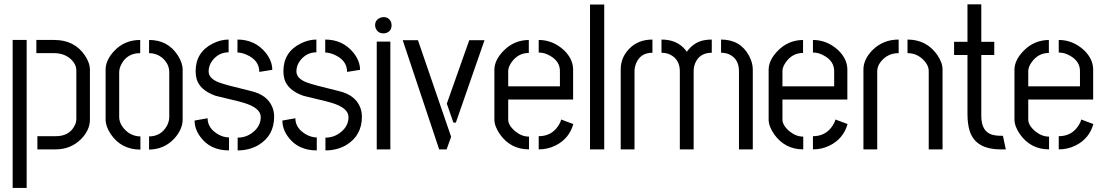

<svg xmlns="http://www.w3.org/2000/svg" viewBox="-20 -708 5240 910"><path d="M157.2 0V-62.5H244.1Q306.6 -62.5 332 -109.4Q341.8 -126 341.8 -143.6V-374Q341.8 -407.2 308.6 -433.6Q278.3 -456.1 237.3 -456.1H152.3V-518.6H237.3Q332 -518.6 381.8 -446.3Q406.2 -410.2 406.2 -377V-140.6Q406.2 -91.8 364.3 -48.8Q315.4 0 243.2 0ZM40 182.6V-518.6H106.4V182.6Z M480.5 -141.6V-377.9Q480.5 -422.9 521.5 -466.8Q570.3 -518.6 644.5 -518.6V-456.1Q583 -456.1 555.7 -404.3Q544.9 -383.8 544.9 -365.2V-154.3Q544.9 -117.2 580.1 -85.9Q609.4 -61.5 645.5 -61.5V1Q554.7 1 504.9 -72.3Q480.5 -109.4 480.5 -141.6ZM686.5 1V-61.5Q743.2 -61.5 771.5 -112.3Q782.2 -133.8 782.2 -152.3V-365.2Q782.2 -406.2 747.1 -435.5Q720.7 -456.1 686.5 -456.1V-518.6Q775.4 -518.6 822.3 -446.3Q845.7 -410.2 845.7 -377.9V-141.6Q845.7 -95.7 806.6 -51.8Q758.8 0 686.5 1Z M902.3 -136.7 963.9 -147.5Q963.9 -100.6 1013.7 -71.3Q1040 -56.6 1065.4 -56.6V4.9Q975.6 4.9 928.7 -60.5Q902.3 -96.7 902.3 -136.7ZM907.2 -370.1Q907.2 -460 987.3 -501Q1025.4 -520.5 1063.5 -520.5V-460Q1017.6 -460 987.3 -421.9Q968.8 -397.5 968.8 -370.1Q968.8 -335.9 1017.6 -317.4Q1047.9 -305.7 1169.9 -276.4Q1245.1 -258.8 1269.5 -203.1Q1279.3 -180.7 1279.3 -155.3Q1279.3 -65.4 1205.1 -20.5Q1161.1 4.9 1106.4 4.9V-55.7Q1154.3 -55.7 1189.5 -90.8Q1215.8 -117.2 1215.8 -153.3Q1215.8 -196.3 1135.7 -220.7Q1113.3 -227.5 1062.5 -239.3Q1021.5 -249 1002 -253.9Q927.7 -280.3 912.1 -333Q907.2 -350.6 907.2 -370.1ZM1105.5 -459V-520.5Q1188.5 -520.5 1239.3 -458Q1270.5 -418.9 1270.5 -377L1209 -367.2Q1209 -422.9 1147.5 -449.2Q1124 -459 1105.5 -459Z M1318.4 -136.7 1379.9 -147.5Q1379.9 -100.6 1429.7 -71.3Q1456.1 -56.6 1481.4 -56.6V4.9Q1391.6 4.9 1344.7 -60.5Q1318.4 -96.7 1318.4 -136.7ZM1323.2 -370.1Q1323.2 -460 1403.3 -501Q1441.4 -520.5 1479.5 -520.5V-460Q1433.6 -460 1403.3 -421.9Q1384.8 -397.5 1384.8 -370.1Q1384.8 -335.9 1433.6 -317.4Q1463.9 -305.7 1585.9 -276.4Q1661.1 -258.8 1685.5 -203.1Q1695.3 -180.7 1695.3 -155.3Q1695.3 -65.4 1621.1 -20.5Q1577.1 4.9 1522.5 4.9V-55.7Q1570.3 -55.7 1605.5 -90.8Q1631.8 -117.2 1631.8 -153.3Q1631.8 -196.3 1551.8 -220.7Q1529.3 -227.5 1478.5 -239.3Q1437.5 -249 1418 -253.9Q1343.8 -280.3 1328.1 -333Q1323.2 -350.6 1323.2 -370.1ZM1521.5 -459V-520.5Q1604.5 -520.5 1655.3 -458Q1686.5 -418.9 1686.5 -377L1625 -367.2Q1625 -422.9 1563.5 -449.2Q1540 -459 1521.5 -459Z M1757.8 -587.9Q1757.8 -614.3 1783.2 -624Q1791 -627 1797.9 -627Q1824.2 -627 1834 -601.6Q1835.9 -594.7 1835.9 -587.9Q1835.9 -560.5 1810.5 -551.8Q1803.7 -549.8 1797.9 -549.8Q1770.5 -549.8 1760.7 -574.2Q1757.8 -581.1 1757.8 -587.9ZM1765.6 0V-510.7H1830.1V0Z M1888.7 -517.6H1960.9L2118.2 -59.6L2096.7 0H2061.5ZM2097.7 -216.8 2204.1 -517.6H2276.4L2140.6 -127H2128.9Z M2323.2 -141.6V-378.9Q2324.2 -423.8 2366.2 -466.8Q2415 -517.6 2486.3 -518.6V-457Q2434.6 -457 2403.3 -411.1Q2388.7 -389.6 2388.7 -371.1V-298.8H2633.8V-371.1Q2633.8 -418 2585.9 -444.3Q2560.5 -459 2533.2 -459V-518.6Q2599.6 -518.6 2652.3 -470.7Q2695.3 -429.7 2696.3 -379.9V-236.3H2388.7V-141.6Q2388.7 -113.3 2422.9 -85Q2453.1 -60.5 2487.3 -60.5V0Q2400.4 0 2349.6 -71.3Q2323.2 -109.4 2323.2 -141.6ZM2533.2 0V-62.5Q2594.7 -62.5 2627 -113.3Q2636.7 -127.9 2639.6 -141.6L2697.3 -120.1Q2677.7 -50.8 2613.3 -18.6Q2576.2 0 2533.2 0Z M2776.4 0V-686.5H2843.8V0Z M2921.9 0V-378.9Q2921.9 -436.5 2963.9 -478.5Q3005.9 -520.5 3072.3 -520.5V-458Q3015.6 -458 2995.1 -408.2Q2987.3 -389.6 2987.3 -370.1V0ZM3115.2 -458V-520.5Q3188.5 -520.5 3228.5 -471.7Q3232.4 -466.8 3235.4 -462.9Q3270.5 -511.7 3325.2 -518.6Q3338.9 -520.5 3353.5 -520.5V-458Q3294.9 -458 3274.4 -407.2Q3267.6 -389.6 3267.6 -370.1V0H3202.1V-370.1Q3202.1 -424.8 3158.2 -448.2Q3138.7 -458 3115.2 -458ZM3397.5 -458V-520.5Q3489.3 -520.5 3530.3 -443.4Q3547.9 -410.2 3547.9 -378.9V0H3482.4V-370.1Q3482.4 -428.7 3436.5 -450.2Q3418.9 -458 3397.5 -458Z M3623 -141.6V-378.9Q3624 -423.8 3666 -466.8Q3714.8 -517.6 3786.1 -518.6V-457Q3734.4 -457 3703.1 -411.1Q3688.5 -389.6 3688.5 -371.1V-298.8H3933.6V-371.1Q3933.6 -418 3885.7 -444.3Q3860.4 -459 3833 -459V-518.6Q3899.4 -518.6 3952.1 -470.7Q3995.1 -429.7 3996.1 -379.9V-236.3H3688.5V-141.6Q3688.5 -113.3 3722.7 -85Q3752.9 -60.5 3787.1 -60.5V0Q3700.2 0 3649.4 -71.3Q3623 -109.4 3623 -141.6ZM3833 0V-62.5Q3894.5 -62.5 3926.8 -113.3Q3936.5 -127.9 3939.5 -141.6L3997.1 -120.1Q3977.5 -50.8 3913.1 -18.6Q3876 0 3833 0Z M4072.3 0V-378.9Q4072.3 -425.8 4114.3 -469.7Q4165 -520.5 4239.3 -520.5V-456.1Q4186.5 -456.1 4154.3 -415Q4137.7 -393.6 4137.7 -371.1V0ZM4281.2 -456.1V-520.5Q4371.1 -520.5 4421.9 -448.2Q4447.3 -411.1 4447.3 -378.9V0H4381.8V-371.1Q4381.8 -402.3 4349.6 -430.7Q4320.3 -456.1 4281.2 -456.1Z M4502 -447.3V-509.8H4565.4V-687.5H4630.9V-509.8H4692.4V-447.3H4630.9V-159.2Q4630.9 -86.9 4679.7 -70.3Q4699.2 -64.5 4724.6 -64.5H4733.4L4747.1 0H4720.7Q4601.6 -1 4575.2 -89.8Q4565.4 -122.1 4565.4 -168.9V-447.3Z M4788.1 -141.6V-378.9Q4789.1 -423.8 4831.1 -466.8Q4879.9 -517.6 4951.2 -518.6V-457Q4899.4 -457 4868.2 -411.1Q4853.5 -389.6 4853.5 -371.1V-298.8H5098.6V-371.1Q5098.6 -418 5050.8 -444.3Q5025.4 -459 4998 -459V-518.6Q5064.5 -518.6 5117.2 -470.7Q5160.2 -429.7 5161.1 -379.9V-236.3H4853.5V-141.6Q4853.5 -113.3 4887.7 -85Q4918 -60.5 4952.1 -60.5V0Q4865.2 0 4814.5 -71.3Q4788.1 -109.4 4788.1 -141.6ZM4998 0V-62.5Q5059.6 -62.5 5091.8 -113.3Q5101.6 -127.9 5104.5 -141.6L5162.1 -120.1Q5142.6 -50.8 5078.1 -18.6Q5041 0 4998 0Z"/></svg>

Font: Post No Bills Colombo Medium
Style: Regular
Weight: 500
Designer: Kosala Senevirathne, Siva Puranthara, Lasantha Premarathna, Tharique Azeez
Foundry: Mooniak
Version: Version 1.220 ; ttfautohint (v1.6)